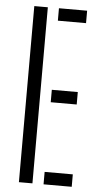

<svg xmlns="http://www.w3.org/2000/svg" viewBox="-56 -835 446 869"><g transform="rotate(5 167.0 -400.0)"><path d="M64 0V-800H125.5V0ZM176 0V-56.5H304V0ZM176 -373V-429.5H294V-373ZM176 -743.5V-800H304V-743.5Z"/></g></svg>

Font: Big Shoulders Stencil Text Thin Light
Style: Regular
Weight: 300
Version: Version 2.001